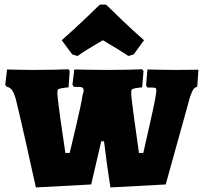

<svg xmlns="http://www.w3.org/2000/svg" viewBox="-20 -810 890 840"><path d="M848 -505 843 -431Q831 -427 825.5 -418.5Q820 -410 812 -388L705 -3L463 10Q450 -71 435 -192H423L379 -3L137 10Q126 -42 92.5 -190Q59 -338 49 -377Q41 -404 32.5 -416Q24 -428 10 -430L3 -439L11 -506Q22 -506 54 -505Q86 -504 122 -504Q179 -504 222 -505Q265 -506 279 -507L285 -500L280 -428Q259 -426 247 -423.5Q235 -421 233 -417.5Q231 -414 231 -403Q231 -384 245.5 -281Q260 -178 266 -141H285Q294 -179 315 -268Q336 -357 341 -393L346 -410Q347 -424 339 -427.5Q331 -431 303 -430L297 -439L305 -506Q320 -506 360.5 -505Q401 -504 444 -504Q502 -504 545 -505Q588 -506 601 -507L608 -500L602 -428Q581 -426 569.5 -423.5Q558 -421 556 -417.5Q554 -414 554 -403Q554 -383 568.5 -280Q583 -177 588 -141H607Q608 -146 636 -269.5Q664 -393 664 -414Q664 -423 660.5 -425Q657 -427 643 -427H625L619 -436L625 -506Q638 -506 674 -505Q710 -504 749 -504ZM296 -572 250 -634Q299 -677 350.5 -726Q402 -775 417 -790H444Q459 -775 510 -726Q561 -677 610 -634L565 -572L542 -565Q504 -591 430 -634Q362 -595 319 -565Z"/></svg>

Font: Alegreya SC Black
Style: Regular
Weight: 900
Designer: Juan Pablo del Peral
Foundry: Huerta Tipografica
Version: Version 2.007; ttfautohint (v1.6)